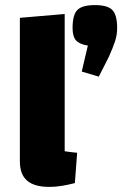

<svg xmlns="http://www.w3.org/2000/svg" viewBox="-20 -720 480 754"><path d="M234 -126Q248 -124 260 -122.5Q272 -121 283 -120L274 -1Q247 6 222 10Q197 14 174 14Q115 14 86.5 -10.5Q58 -35 58 -87V-650L234 -665ZM368 -419 301 -439 325 -541Q293 -546 279 -561Q265 -576 265 -610Q265 -662 284 -681Q303 -700 353 -700Q402 -700 421 -681Q440 -662 440 -610Q440 -583 432 -558.5Q424 -534 408 -498Z"/></svg>

Font: Changa
Style: Bold
Weight: 700
Designer: Eduardo Rodriguez Tunni
Foundry: Eduardo Rodriguez Tunni
Version: Version 3.002; ttfautohint (v1.8.2)